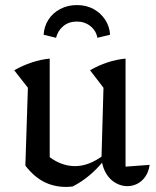

<svg xmlns="http://www.w3.org/2000/svg" viewBox="-20 -728 614 757"><path d="M475 -71 570 -78Q566 -50 552.5 -31Q539 -12 520.5 -3Q502 6 482 6Q459 6 437 -6Q415 -18 400 -41.5Q385 -65 380 -100L388 -382L335 -451Q403 -490 475 -497ZM267 7Q260 8 253.5 8.5Q247 9 241 9Q192 9 152.5 -11.5Q113 -32 80 -75L160 -121Q215 -73 276 -73Q331 -73 388 -116L390 -96Q363 -62 332.5 -36.5Q302 -11 267 7ZM80 -75 90 -382 36 -451Q106 -490 176 -497V-88ZM283 -708Q320 -708 348.5 -692.5Q377 -677 394.5 -650.5Q412 -624 414 -591L364 -579Q359 -607 336.5 -625Q314 -643 283 -643Q251 -643 229.5 -625Q208 -607 201 -579L152 -591Q154 -624 171 -650.5Q188 -677 217.5 -692.5Q247 -708 283 -708Z"/></svg>

Font: Piazzolla 24pt Medium
Style: Regular
Weight: 500
Designer: Juan Pablo del Peral
Foundry: Huerta Tipografica
Version: Version 2.005